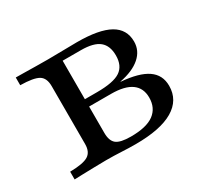

<svg xmlns="http://www.w3.org/2000/svg" viewBox="-96 -545 715 676"><g transform="rotate(-30 261.5 -207.5)"><path d="M32.3 0V-31.5Q85.5 -32.3 106 -44.8Q126.6 -57.3 126.6 -89.5V-325Q126.6 -358.1 106.5 -370.2Q86.3 -382.3 32.3 -383.1V-414.5Q44.4 -414.5 66.1 -414.1Q87.9 -413.7 113.3 -413.3Q138.7 -412.9 162.9 -412.9Q195.2 -412.9 224.2 -413.7Q253.2 -414.5 280.6 -414.5Q370.2 -414.5 413.3 -390.3Q456.5 -366.1 456.5 -316.1Q456.5 -279 427.4 -253.6Q398.4 -228.2 344.4 -217.7V-216.9Q416.1 -211.3 450.8 -187.5Q485.5 -163.7 485.5 -119.4Q485.5 -61.3 433.5 -30.6Q381.5 0 280.6 0Q253.2 0 223.8 -1.6Q194.4 -3.2 162.1 -3.2Q139.5 -3.2 114.1 -2.4Q88.7 -1.6 66.9 -1.2Q45.2 -0.8 32.3 0ZM279.8 -31.5Q343.5 -31.5 373.8 -54Q404 -76.6 404 -118.5Q404 -157.3 376.6 -177Q349.2 -196.8 293.5 -196.8H176.6V-226.6H254Q321.8 -226.6 349.2 -245.2Q376.6 -263.7 376.6 -305.6Q376.6 -345.2 353.6 -364.1Q330.6 -383.1 279 -383.1H199.2L204.8 -387.9V-89.5Q204.8 -57.3 221 -44.4Q237.1 -31.5 279.8 -31.5Z"/></g></svg>

Font: Playfair 12pt
Style: Regular
Weight: 400
Designer: Claus Eggers Sørensen
Foundry: Claus Eggers Sørensen
Version: Version 2.000;gftools[0.9.28]